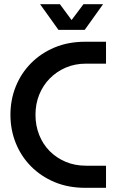

<svg xmlns="http://www.w3.org/2000/svg" viewBox="-20 -900 578 920"><path d="M389 0Q307 0 241.5 -27.5Q176 -55 128.5 -103Q81 -151 55.5 -214.5Q30 -278 30 -350Q30 -422 55.5 -485.5Q81 -549 128.5 -597Q176 -645 241.5 -672.5Q307 -700 389 -700H488V-595H392Q339 -595 295 -576Q251 -557 218.5 -524Q186 -491 168 -446.5Q150 -402 150 -350Q150 -298 168 -253Q186 -208 218.5 -175.5Q251 -143 295 -124.5Q339 -106 392 -106H488V0ZM260 -757 172 -880H267L323 -804L380 -880H474L386 -757Z"/></svg>

Font: MuseoModerno Thin Medium
Style: Regular
Weight: 500
Version: Version 1.003